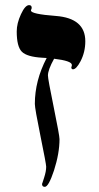

<svg xmlns="http://www.w3.org/2000/svg" viewBox="-20 -725 385 745"><path d="M311 -564.9Q311 -522.9 292.5 -487.3Q275.9 -456.1 263.2 -456.1Q256.8 -456.1 256.8 -463.9Q256.8 -465.8 257.8 -466.8Q258.8 -467.8 258.8 -473.1Q258.8 -488.8 189.9 -497.1Q166 -454.1 166 -432.1Q166 -418.5 188.5 -308.8Q210.9 -199.2 210.9 -185.1Q210.9 -129.9 189.5 -63.5Q168.5 0 153.8 0Q143.1 0 143.1 -11.2Q143.1 -10.3 151.1 -35.2Q159.2 -60.1 159.2 -78.1Q159.2 -88.4 137.2 -196.3Q115.2 -304.2 115.2 -321.8Q115.2 -412.1 161.1 -500L144 -501Q84.5 -504.4 64.7 -524.4Q44.9 -544.4 44.9 -603Q44.9 -634.3 61.3 -669.7Q77.6 -705.1 92.8 -705.1Q103 -705.1 103 -694.8Q103 -691.9 101.6 -689.2Q100.1 -686.5 100.1 -684.1Q100.1 -670.4 196.8 -663.1Q311 -654.3 311 -564.9Z"/></svg>

Font: Ezra SIL SR
Style: Regular
Weight: 400
Designer: Development by SIL's NRSI team. OpenType tables by Ralph Hancock ( hancock@dircon.co.uk ).
Foundry: Development by SIL's NRSI team.
Version: Version 2.51; 2007